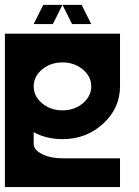

<svg xmlns="http://www.w3.org/2000/svg" viewBox="-20 -762 567 782"><path d="M234.4 -507.8Q186 -507.8 151.6 -479.2Q117.2 -450.7 117.2 -410.2Q117.2 -369.6 151.6 -341.1Q186 -312.5 234.4 -312.5Q282.7 -312.5 317.1 -341.1Q351.6 -369.6 351.6 -410.2Q351.6 -450.7 317.1 -479.2Q282.7 -507.8 234.4 -507.8ZM0 -625H468.8V-410.2Q468.8 -321.3 400.1 -258.3Q331.5 -195.3 234.4 -195.3Q169.4 -195.3 117.2 -223.6V-175.8Q117.2 -151.4 151.6 -134.3Q186 -117.2 234.4 -117.2H468.8V0H0ZM234.4 -742.2 195.3 -664.1H117.2L156.2 -742.2ZM312.5 -742.2 351.6 -664.1H273.4L234.4 -742.2Z"/></svg>

Font: Leporid
Style: Regular
Weight: 400
Designer: GGBotNet
Foundry: GGBotNet
Version: 1.00